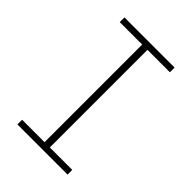

<svg xmlns="http://www.w3.org/2000/svg" viewBox="-213 -828 926 926"><g transform="rotate(45 250.0 -365.0)"><path d="M79 0V-32H232V-698H79V-730H421V-698H268V-32H421V0Z"/></g></svg>

Font: M PLUS 1 Code ExtraLight
Style: Regular
Weight: 250
Designer: Coji Morishita
Foundry: UNDERFOREST DESIGN
Version: Version 1.002